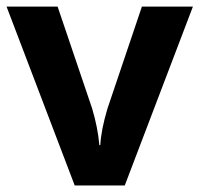

<svg xmlns="http://www.w3.org/2000/svg" viewBox="-20 -566 609 586"><path d="M208 0 0 -545.9H155.8L261.2 -234.9Q278.8 -175.8 283.2 -123H286.1Q288.6 -169.9 308.1 -234.9L413.1 -545.9H568.8L360.8 0Z"/></svg>

Font: CAA NEO Sans
Style: Bold
Weight: 700
Version: Version 1.10